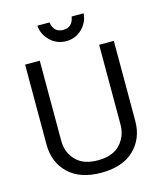

<svg xmlns="http://www.w3.org/2000/svg" viewBox="-129 -981 919 1087"><g transform="rotate(-15 330.0 -437.0)"><path d="M156 -691V-222Q156 -146 209 -99Q251 -61 330 -61Q439 -61 482 -138Q504 -176 504 -222V-691H590V-222Q590 -119 522.5 -53.5Q455 12 330 12Q205 12 137.5 -53.5Q70 -119 70 -222V-691ZM194 -886H265Q275 -825 330 -825Q385 -825 395 -886H465Q462 -834 423.5 -796.5Q385 -759 330.5 -759Q276 -759 237 -796.5Q198 -834 194 -886Z"/></g></svg>

Font: Average Sans
Style: Regular
Weight: 400
Designer: Eduardo Rodriguez Tunni
Foundry: Eduardo Rodriguez Tunni
Version: Version 1.002